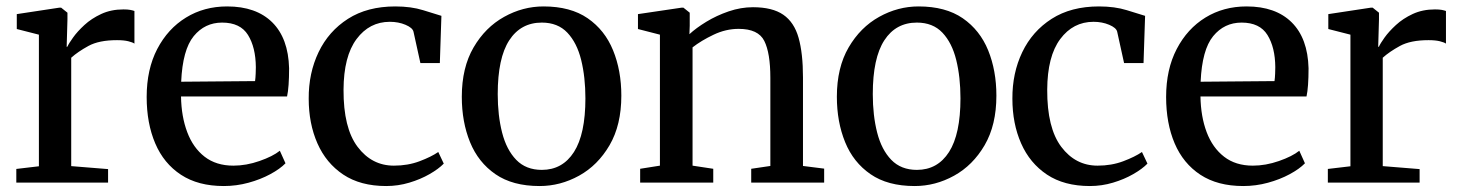

<svg xmlns="http://www.w3.org/2000/svg" viewBox="-20 -582 4652 612"><path d="M32 0V-43.5L104 -52V-471.5L33.5 -489.5V-537L168.5 -557.5H175L195 -541.5V-520L192.5 -432.5L195 -433.5Q199 -443 212.8 -462.2Q226.5 -481.5 249 -502.2Q271.5 -523 302.8 -537.5Q334 -552 373.5 -552Q387 -552 395 -550.5Q403 -549 408.5 -547V-443Q403 -447 389 -450.5Q375 -454 353 -454Q295.5 -454 261.8 -435.5Q228 -417 207 -398V-52.5L324.5 -43V0Z M693.5 11Q611.5 11 556.8 -25Q502 -61 474.8 -125Q447.5 -189 447.5 -273Q447.5 -361 481.2 -425.8Q515 -490.5 572.8 -526Q630.5 -561.5 704 -561.5Q796.5 -561.5 847.8 -510.8Q899 -460 901.5 -364.5Q901.5 -304 895 -274.5H557Q558 -210.5 576.8 -160.8Q595.5 -111 632.2 -82.5Q669 -54 724 -54Q765 -54 807.2 -68.8Q849.5 -83.5 872 -101.5L890 -61.5Q872.5 -43.5 841.5 -26.8Q810.5 -10 772 0.5Q733.5 11 693.5 11ZM557.5 -321.5 793 -323.5Q794.5 -334 795 -347.8Q795.5 -361.5 795.5 -368Q795 -431 770.5 -470.5Q746 -510 688 -510Q633 -510 597.5 -466.8Q562 -423.5 557.5 -321.5Z M964 -267.5Q963.5 -349 995.5 -415.8Q1027.5 -482.5 1089.2 -522Q1151 -561.5 1240 -561.5Q1290.5 -561.5 1328.8 -549.5Q1367 -537.5 1387 -531.5L1382 -381H1320L1298 -481Q1295 -493.5 1272.5 -503Q1250 -512.5 1222.5 -512.5Q1157.5 -512.5 1116.5 -457.5Q1075.5 -402.5 1075 -296Q1074.5 -174 1119.8 -114Q1165 -54 1235.5 -54Q1280 -54 1317.2 -68Q1354.5 -82 1377 -97.5L1394.5 -60.5Q1378 -43.5 1349.2 -27Q1320.5 -10.5 1284.8 0.2Q1249 11 1211 11Q1129 11 1074.2 -25.5Q1019.5 -62 991.8 -125Q964 -188 964 -267.5Z M1452 -273.5Q1452 -366.5 1489.5 -430.8Q1527 -495 1586.8 -528.2Q1646.5 -561.5 1712.5 -561.5Q1798.5 -561.5 1853.2 -523.8Q1908 -486 1934.2 -421.5Q1960.5 -357 1960.5 -277Q1960.5 -183.5 1923 -119.2Q1885.5 -55 1825.8 -22Q1766 11 1700 11Q1614 11 1559.2 -26.8Q1504.5 -64.5 1478.2 -129Q1452 -193.5 1452 -273.5ZM1707 -40.5Q1773 -40.5 1809.5 -97.5Q1846 -154.5 1846 -268.5Q1846 -336 1832.5 -390.8Q1819 -445.5 1788.5 -477.8Q1758 -510 1707 -510Q1640 -510 1603.2 -453.5Q1566.5 -397 1566.5 -282Q1566.5 -214 1580.5 -159.2Q1594.5 -104.5 1625.5 -72.5Q1656.5 -40.5 1707 -40.5Z M2083.5 -54V-471.5L2013.5 -489.5V-537L2152 -557.5H2158.5L2178.5 -541.5V-500L2177.5 -473Q2198.5 -492.5 2231.2 -512.5Q2264 -532.5 2302.8 -545.8Q2341.5 -559 2380 -559Q2442 -559 2476.8 -535Q2511.5 -511 2525.5 -461.5Q2539.5 -412 2539.5 -335V-53L2607 -44.5V0H2374.5V-44L2435.5 -53V-334Q2435.5 -413 2416.2 -451.5Q2397 -490 2334.5 -490Q2293.5 -490 2254.2 -471.2Q2215 -452.5 2187.5 -431V-54L2253.5 -44V0H2020.5V-44Z M2647.5 -273.5Q2647.5 -366.5 2685 -430.8Q2722.5 -495 2782.2 -528.2Q2842 -561.5 2908 -561.5Q2994 -561.5 3048.8 -523.8Q3103.5 -486 3129.8 -421.5Q3156 -357 3156 -277Q3156 -183.5 3118.5 -119.2Q3081 -55 3021.2 -22Q2961.5 11 2895.5 11Q2809.5 11 2754.8 -26.8Q2700 -64.5 2673.8 -129Q2647.5 -193.5 2647.5 -273.5ZM2902.5 -40.5Q2968.5 -40.5 3005 -97.5Q3041.5 -154.5 3041.5 -268.5Q3041.5 -336 3028 -390.8Q3014.5 -445.5 2984 -477.8Q2953.5 -510 2902.5 -510Q2835.5 -510 2798.8 -453.5Q2762 -397 2762 -282Q2762 -214 2776 -159.2Q2790 -104.5 2821 -72.5Q2852 -40.5 2902.5 -40.5Z M3207 -267.5Q3206.5 -349 3238.5 -415.8Q3270.5 -482.5 3332.2 -522Q3394 -561.5 3483 -561.5Q3533.5 -561.5 3571.8 -549.5Q3610 -537.5 3630 -531.5L3625 -381H3563L3541 -481Q3538 -493.5 3515.5 -503Q3493 -512.5 3465.5 -512.5Q3400.5 -512.5 3359.5 -457.5Q3318.5 -402.5 3318 -296Q3317.5 -174 3362.8 -114Q3408 -54 3478.5 -54Q3523 -54 3560.2 -68Q3597.5 -82 3620 -97.5L3637.5 -60.5Q3621 -43.5 3592.2 -27Q3563.5 -10.5 3527.8 0.2Q3492 11 3454 11Q3372 11 3317.2 -25.5Q3262.5 -62 3234.8 -125Q3207 -188 3207 -267.5Z M3943 11Q3861 11 3806.2 -25Q3751.5 -61 3724.2 -125Q3697 -189 3697 -273Q3697 -361 3730.8 -425.8Q3764.5 -490.5 3822.2 -526Q3880 -561.5 3953.5 -561.5Q4046 -561.5 4097.2 -510.8Q4148.5 -460 4151 -364.5Q4151 -304 4144.5 -274.5H3806.5Q3807.5 -210.5 3826.2 -160.8Q3845 -111 3881.8 -82.5Q3918.5 -54 3973.5 -54Q4014.5 -54 4056.8 -68.8Q4099 -83.5 4121.5 -101.5L4139.5 -61.5Q4122 -43.5 4091 -26.8Q4060 -10 4021.5 0.5Q3983 11 3943 11ZM3807 -321.5 4042.5 -323.5Q4044 -334 4044.5 -347.8Q4045 -361.5 4045 -368Q4044.5 -431 4020 -470.5Q3995.5 -510 3937.5 -510Q3882.5 -510 3847 -466.8Q3811.5 -423.5 3807 -321.5Z M4212.5 0V-43.5L4284.5 -52V-471.5L4214 -489.5V-537L4349 -557.5H4355.5L4375.5 -541.5V-520L4373 -432.5L4375.5 -433.5Q4379.5 -443 4393.2 -462.2Q4407 -481.5 4429.5 -502.2Q4452 -523 4483.2 -537.5Q4514.5 -552 4554 -552Q4567.5 -552 4575.5 -550.5Q4583.5 -549 4589 -547V-443Q4583.5 -447 4569.5 -450.5Q4555.5 -454 4533.5 -454Q4476 -454 4442.2 -435.5Q4408.5 -417 4387.5 -398V-52.5L4505 -43V0Z"/></svg>

Font: Merriweather Text
Style: Regular
Weight: 400
Designer: Eben Sorkin
Foundry: Eben Sorkin
Version: Version 2.100; ttfautohint (v1.7.19-72a1) -l 8 -r 50 -G 200 